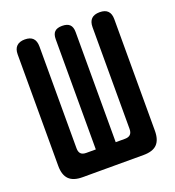

<svg xmlns="http://www.w3.org/2000/svg" viewBox="-134 -846 868 952"><g transform="rotate(-20 300.0 -370.0)"><path d="M139 0Q91 0 68 -23Q45 -46 45 -94V-682Q45 -711 60 -725.5Q75 -740 103 -740Q132 -740 146 -725.5Q160 -711 160 -682V-145Q160 -126 169 -116.5Q178 -107 198 -107H248V-688Q248 -715 260.5 -727.5Q273 -740 300 -740Q327 -740 340 -727.5Q353 -715 353 -688V-107H402Q421 -107 430.5 -116.5Q440 -126 440 -145V-682Q440 -711 454.5 -725.5Q469 -740 498 -740Q527 -740 541 -725.5Q555 -711 555 -683V-94Q555 -46 532.5 -23Q510 0 461 0Z"/></g></svg>

Font: Maple Mono NL
Style: Bold
Weight: 700
Monospace: yes
Designer: subframe7536
Version: Version 7.000